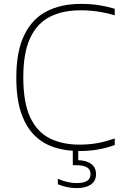

<svg xmlns="http://www.w3.org/2000/svg" viewBox="-20 -769 634 989"><path d="M388.5 9Q317.5 9 258.2 -10.5Q199 -30 155.5 -74Q112 -118 88 -190.5Q64 -263 64 -369Q64 -504.5 104.8 -588.2Q145.5 -672 220.2 -710.5Q295 -749 397 -749Q445 -749 486.8 -742.8Q528.5 -736.5 571 -724V-690Q527.5 -703 484 -709.5Q440.5 -716 395 -716Q302.5 -716 236.5 -682.2Q170.5 -648.5 135.2 -572.8Q100 -497 100 -371Q100 -239 136.2 -163.2Q172.5 -87.5 237.5 -55.8Q302.5 -24 389 -24Q435 -24 477.2 -31Q519.5 -38 571 -56V-22Q528.5 -6.5 484 1.2Q439.5 9 388.5 9ZM375 200Q351.5 200 325.5 194.8Q299.5 189.5 278 180V152Q306.5 164 329.2 169Q352 174 375 174Q409 174 427.8 163Q446.5 152 446.5 128Q446.5 104 427.8 93Q409 82 374 82H355V-10H383V71L377.5 56Q420.5 56 447.5 73.8Q474.5 91.5 474.5 128Q474.5 164 447.5 182Q420.5 200 375 200Z"/></svg>

Font: Encode Sans SC SemiExpanded Thin
Style: Regular
Weight: 250
Width: 6
Designer: Multiple Designers
Foundry: Impallari Type
Version: Version 3.002